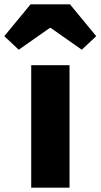

<svg xmlns="http://www.w3.org/2000/svg" viewBox="-73 -872 467 892"><path d="M72 -569H250V0H72ZM69 -852H252L374 -704L307 -641L163 -742H158L14 -641L-53 -704Z"/></svg>

Font: Merged Yaku Han JP Black
Style: Regular
Weight: 900
Designer: Ryoko NISHIZUKA 西塚涼子 (kana, bopomofo & ideographs); Paul D. Hunt (Latin, Greek & Cyrillic); Sandoll Communications 산돌커뮤니
Foundry: Adobe
Version: Version 2.004